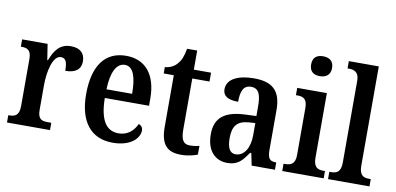

<svg xmlns="http://www.w3.org/2000/svg" viewBox="-72 -985 2513 1218"><g transform="rotate(10 1184.5 -376.0)"><path d="M20 0H297V-47H272C236 -47 210 -55 210 -114V-275C210 -360 233 -468 285 -468C318 -468 327 -442 327 -387C393 -387 427 -414 427 -465C427 -514 399 -547 336 -547C266 -547 233 -502 207 -434H203L187 -536H23V-489H26C64 -489 90 -480 90 -421V-119C90 -56 62 -47 23 -47H20Z M701 10C821 10 872 -51 872 -98C872 -118 860 -131 845 -136C825 -92 788 -55 728 -55C648 -55 606 -119 604 -261H889V-306C889 -464 814 -548 692 -548C559 -548 483 -452 483 -264C483 -91 559 10 701 10ZM770 -317H605C608 -428 640 -490 694 -490C749 -490 770 -422 770 -317Z M1141 10C1191 10 1230 -2 1248 -10V-66C1229 -61 1210 -58 1186 -58C1145 -58 1129 -85 1129 -151V-479H1240V-536H1129V-659H1064C1055 -609 1043 -581 1025 -561C1008 -539 981 -523 945 -520V-479H1010V-147C1010 -30 1055 10 1141 10Z M1440 10C1508 10 1534 -23 1572 -78H1580L1596 0H1746V-47H1743C1704 -47 1690 -63 1690 -118V-375C1690 -502 1631 -548 1515 -548C1416 -548 1342 -515 1342 -448C1342 -404 1375 -384 1441 -384C1441 -450 1456 -492 1506 -492C1559 -492 1571 -448 1571 -373V-315L1500 -312C1370 -307 1306 -259 1306 -152C1306 -41 1365 10 1440 10ZM1482 -53C1445 -53 1428 -87 1428 -147C1428 -222 1453 -261 1529 -267L1572 -270V-191C1572 -110 1537 -53 1482 -53Z M1923 -634C1960 -634 1991 -652 1991 -698C1991 -745 1960 -762 1923 -762C1884 -762 1856 -745 1856 -698C1856 -652 1884 -634 1923 -634ZM1793 0H2060V-47H2050C2012 -47 1986 -59 1986 -120V-536H1795V-489H1806C1842 -489 1868 -477 1868 -420V-117C1868 -59 1841 -47 1803 -47H1793Z M2088 0H2355V-47H2345C2307 -47 2281 -59 2281 -120V-760H2088V-713H2098C2126 -713 2162 -705 2162 -648V-120C2162 -59 2136 -47 2098 -47H2088Z"/></g></svg>

Font: Noto Serif Myanmar Condensed SemiBold
Style: Regular
Weight: 600
Width: 3
Designer: Ben Mitchell and the Monotype Design Team
Foundry: Monotype Imaging Inc.
Version: Version 2.106